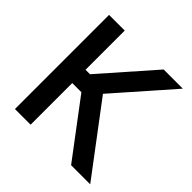

<svg xmlns="http://www.w3.org/2000/svg" viewBox="-186 -888 1049 1049"><g transform="rotate(45 338.5 -363.5)"><path d="M509.6 0H657.3L356.9 -398.8L645.6 -727.3H497.5L231.2 -424.4H196.7V-727.3H75.6V0H196.7V-321.7H267.4Z"/></g></svg>

Font: Magic Ui Pro Semi Bold
Style: Regular
Weight: 600
Designer: Stefan Endress, Andreas Faust
Version: Version 1.000;FEAKit 1.0